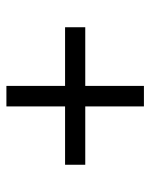

<svg xmlns="http://www.w3.org/2000/svg" viewBox="45 -657 469 599"><g transform="rotate(-90 279.5 -357.5)"><path d="M247 -143H311V-326H494V-389H311V-572H247V-389H65V-326H247Z"/></g></svg>

Font: Noto Serif Vithkuqi Medium
Style: Regular
Weight: 500
Version: Version 1.005